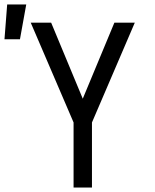

<svg xmlns="http://www.w3.org/2000/svg" viewBox="-69 -836 689 856"><path d="M259 0V-290L68 -735H159L300 -396L441 -735H532L341 -290V0ZM-49 -661 -37 -816H48L20 -661Z"/></svg>

Font: Nova Nerd Font
Style: Regular
Weight: 400
Designer: Belleve Invis
Foundry: Belleve Invis
Version: Version 24.1.4; ttfautohint (v1.8.4);Nerd Fonts 3.1.1